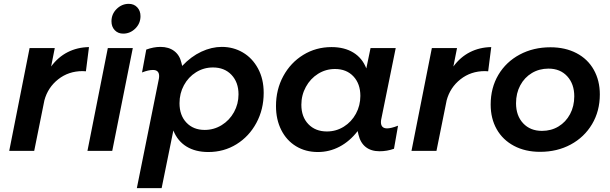

<svg xmlns="http://www.w3.org/2000/svg" viewBox="-20 -785 3174 999"><path d="M443 -540 427 -414 410 -415Q337 -415 283 -372.5Q229 -330 211 -263L158 0H28L134 -535H265L246 -439Q282 -488 332 -513.5Q382 -539 443 -540Z M711 -701Q711 -663 684 -636.5Q657 -610 621 -610Q594 -610 577 -628Q560 -646 560 -674Q560 -712 587 -738.5Q614 -765 650 -765Q677 -765 694 -747Q711 -729 711 -701ZM671 -535 564 0H435L541 -535Z M805 -367Q808 -379 808 -389Q808 -421 776 -421Q752 -421 719 -408L741 -527Q779 -541 815 -541Q858 -541 886.5 -519.5Q915 -498 924 -458L928 -442Q974 -491 1027.5 -516Q1081 -541 1134 -541Q1194 -541 1243.5 -512Q1293 -483 1322.5 -428.5Q1352 -374 1352 -302Q1352 -216 1314 -145.5Q1276 -75 1210.5 -34.5Q1145 6 1064 6Q997 6 950.5 -22.5Q904 -51 882 -106L821 194H692ZM1045 -109Q1093 -109 1133.5 -134Q1174 -159 1197.5 -201.5Q1221 -244 1221 -294Q1221 -357 1184.5 -395.5Q1148 -434 1088 -434Q1040 -434 1000 -409Q960 -384 937 -341.5Q914 -299 914 -248Q914 -185 950 -147Q986 -109 1045 -109Z M1416 -233Q1416 -319 1454 -389Q1492 -459 1558 -499.5Q1624 -540 1705 -540Q1772 -540 1818.5 -511.5Q1865 -483 1886 -429L1908 -535H2039L1965 -171Q1962 -159 1962 -150Q1962 -117 1994 -117Q2015 -117 2051 -131L2030 -11Q1994 2 1955 2Q1911 2 1883 -20Q1855 -42 1845 -85L1841 -103Q1800 -50 1747 -22Q1694 6 1634 6Q1570 6 1520.5 -24Q1471 -54 1443.5 -108.5Q1416 -163 1416 -233ZM1855 -286Q1855 -349 1819 -387.5Q1783 -426 1723 -426Q1675 -426 1635 -401Q1595 -376 1571.5 -333Q1548 -290 1548 -240Q1548 -177 1584.5 -139Q1621 -101 1681 -101Q1729 -101 1769 -126Q1809 -151 1832 -193.5Q1855 -236 1855 -286Z M2536 -540 2520 -414 2503 -415Q2430 -415 2376 -372.5Q2322 -330 2304 -263L2251 0H2121L2227 -535H2358L2339 -439Q2375 -488 2425 -513.5Q2475 -539 2536 -540Z M3101 -294Q3101 -207 3060.5 -139Q3020 -71 2949.5 -33Q2879 5 2790 5Q2713 5 2654.5 -26Q2596 -57 2564.5 -112.5Q2533 -168 2533 -241Q2533 -328 2573 -395.5Q2613 -463 2684 -501Q2755 -539 2844 -539Q2921 -539 2979.5 -508.5Q3038 -478 3069.5 -422Q3101 -366 3101 -294ZM2665 -248Q2665 -183 2702 -143.5Q2739 -104 2800 -104Q2848 -104 2886 -127Q2924 -150 2946 -191Q2968 -232 2968 -284Q2968 -348 2931.5 -388Q2895 -428 2834 -428Q2786 -428 2747.5 -405Q2709 -382 2687 -341Q2665 -300 2665 -248Z"/></svg>

Font: TypoPRO Montserrat Alternates
Style: Italic
Weight: 500
Italic angle: -11.3°
Designer: Julieta Ulanovsky
Foundry: Julieta Ulanovsky
Version: Version 6.001